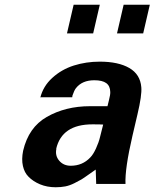

<svg xmlns="http://www.w3.org/2000/svg" viewBox="-20 -770 649 806"><path d="M581.1 -629.9H471.2L499 -750H608.9ZM371.1 -629.9H261.2L289.1 -750H398.9ZM148.9 -361.8V-358.9Q160.6 -407.7 199.5 -443.1Q238.3 -478.5 289.8 -494.9Q341.3 -511.2 398.9 -511.2Q476.6 -511.2 522.7 -484.6Q568.8 -458 573.2 -403.8Q576.2 -370.6 557.1 -290L536.1 -200.2Q503.9 -61.5 506.8 2H383.8L381.8 -58.1Q376.5 -54.7 354 -38.6Q331.5 -22.5 322 -16.8Q312.5 -11.2 292.7 -1.2Q272.9 8.8 254.2 12.5Q235.4 16.1 213.9 16.1Q177.7 16.1 147.9 3.7Q118.2 -8.8 99.1 -28.8Q82.5 -45.4 76.2 -73.2Q69.8 -101.1 77.1 -137.2Q100.1 -235.4 175.8 -278.8Q254.9 -324.2 357.9 -324.2H431.2Q432.1 -329.1 437.7 -350.8Q443.4 -372.6 442.9 -383.8Q442.4 -409.2 426 -421.1Q409.7 -433.1 376 -433.1Q324.7 -433.1 298.8 -399.9Q291.5 -390.6 284.2 -369.1L283.2 -361.8ZM215.8 -145 216.8 -146Q210.4 -116.7 228.5 -95.5Q246.6 -74.2 276.9 -74.2Q326.2 -74.2 358.9 -108.9Q371.1 -121.1 382.8 -146.5Q394.5 -171.9 399.9 -194.8Q406.2 -218.8 413.1 -247.1Q401.9 -248 368.2 -248Q239.7 -248 215.8 -145Z"/></svg>

Font: Perun
Style: Bold Italic
Weight: 700
Italic angle: -12°
Foundry: Copyright (c) Stefan Peev, Context Ltd, 2016
Version: Version 001.000